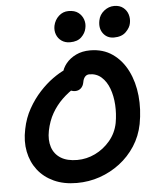

<svg xmlns="http://www.w3.org/2000/svg" viewBox="-62 -995 859 1057"><g transform="rotate(-5 367.5 -466.5)"><path d="M320 10Q248 10 193.5 -15Q139 -40 105 -84Q71 -128 59.5 -186Q48 -244 62 -310Q74 -371 102.5 -421.5Q131 -472 167 -511Q203 -550 240 -576.5Q277 -603 307 -616Q337 -629 353 -629Q371 -629 382 -624Q393 -619 400 -602Q413 -576 400 -555Q387 -534 360 -518Q317 -492 283 -459Q249 -426 225.5 -385Q202 -344 191 -290Q181 -239 194 -199.5Q207 -160 242 -138Q277 -116 333 -116Q385 -116 432.5 -139Q480 -162 515 -203.5Q550 -245 561 -300Q570 -351 567 -400.5Q564 -450 549 -490.5Q534 -531 506.5 -555.5Q479 -580 440 -580Q425 -580 415.5 -569Q406 -558 403 -539Q399 -518 386 -506.5Q373 -495 355 -495Q335 -495 319 -506.5Q303 -518 295.5 -540.5Q288 -563 295 -596Q301 -626 322 -652Q343 -678 377 -694.5Q411 -711 455 -711Q527 -711 579 -674.5Q631 -638 661.5 -576.5Q692 -515 699.5 -439Q707 -363 692 -283Q679 -217 644 -163Q609 -109 558.5 -70.5Q508 -32 447.5 -11Q387 10 320 10ZM593 -770Q555 -770 533.5 -799Q512 -828 521 -871Q527 -902 552.5 -922.5Q578 -943 609 -943Q639 -943 658.5 -927.5Q678 -912 685 -888.5Q692 -865 687 -841Q683 -817 659.5 -793.5Q636 -770 593 -770ZM350 -765Q323 -765 303.5 -778.5Q284 -792 275.5 -814.5Q267 -837 272 -863Q279 -895 302 -916Q325 -937 356 -937Q390 -937 410 -921.5Q430 -906 438 -882.5Q446 -859 440 -834Q435 -808 413 -786.5Q391 -765 350 -765Z"/></g></svg>

Font: Shantell Sans SemiBold
Style: Italic
Weight: 600
Italic angle: -11°
Designer: Stephen Nixon, Anya Danilova, Shantell Martin
Foundry: Arrow Type
Version: Version 1.011;[c5ecc13dd]